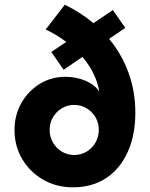

<svg xmlns="http://www.w3.org/2000/svg" viewBox="-20 -790 640 820"><path d="M291 10Q221 10 164.5 -22.5Q108 -55 75 -110.5Q42 -166 42 -235Q42 -298 71 -349.5Q100 -401 149.5 -431.5Q199 -462 259 -462Q306 -462 345.5 -445Q385 -428 404 -399Q398 -437 379.5 -475Q361 -513 332 -547L252 -492L199 -568L263 -611Q243 -626 221 -639.5Q199 -653 175 -664L257 -770Q291 -753 321.5 -733.5Q352 -714 379 -691L462 -747L515 -671L446 -624Q500 -559 529 -479Q558 -399 558 -309Q558 -213 525.5 -141Q493 -69 433.5 -29.5Q374 10 291 10ZM297 -128Q326 -128 350 -142.5Q374 -157 388 -181.5Q402 -206 402 -235Q402 -265 388 -289Q374 -313 350 -327.5Q326 -342 297 -342Q268 -342 244 -327.5Q220 -313 206 -289Q192 -265 192 -235Q192 -206 206 -181.5Q220 -157 244 -142.5Q268 -128 297 -128Z"/></svg>

Font: Red Hat Mono
Style: Regular
Weight: 300
Monospace: yes
Designer: Pentagram, MCKL
Foundry: Pentagram, MCKL
Version: Version 1.023